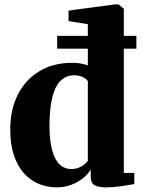

<svg xmlns="http://www.w3.org/2000/svg" viewBox="-20 -838 647 870"><path d="M236.5 11Q194 11 156.2 -4.5Q118.5 -20 89.2 -52Q60 -84 43.2 -133.8Q26.5 -183.5 26.5 -252.5Q26.5 -341.5 60.8 -409.2Q95 -477 158.2 -515.2Q221.5 -553.5 308.5 -553.5Q328.5 -553.5 347 -550Q365.5 -546.5 378 -541.5V-728.5L290.5 -742.5V-790L503.5 -818.5H516.5L541 -798.5V-54.5H588.5V-4Q568 0 531 5.5Q494 11 460 11Q428.5 11 409.8 2Q391 -7 391 -40V-70Q378 -47.5 354.2 -29Q330.5 -10.5 300.2 0.2Q270 11 236.5 11ZM301.5 -72Q320.5 -72 335.2 -77.5Q350 -83 360.8 -91.8Q371.5 -100.5 378 -109.5V-470.5Q370.5 -482.5 353.2 -489.8Q336 -497 315.5 -497Q282 -497 257 -474.5Q232 -452 218.5 -402.5Q205 -353 204 -272.5Q204 -199 217 -154.8Q230 -110.5 252 -91.2Q274 -72 301.5 -72ZM239 -675.5H598V-617.5H239Z"/></svg>

Font: Merriweather 60pt Black
Style: Regular
Weight: 900
Version: Version 2.100